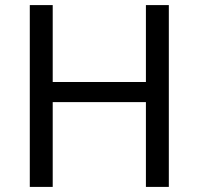

<svg xmlns="http://www.w3.org/2000/svg" viewBox="-20 -734 781 754"><path d="M643 0H553V-333H187V0H97V-714H187V-412H553V-714H643Z"/></svg>

Font: Noto Sans Kawi
Style: Regular
Weight: 400
Designer: Fadhl Haqq
Version: Version 1.000